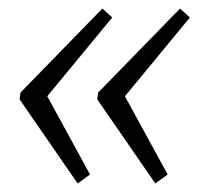

<svg xmlns="http://www.w3.org/2000/svg" viewBox="-20 -545 465 450"><path d="M220 -525 243 -504 74 -299 79 -341 191 -136 162 -115 26 -312 28 -328ZM402 -525 425 -504 256 -299 261 -341 373 -136 344 -115 208 -312 210 -328Z"/></svg>

Font: Pathway Extreme 8pt Thin 12pt Thin
Style: Italic
Weight: 250
Italic angle: -8°
Version: Version 1.001;gftools[0.9.26]